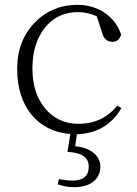

<svg xmlns="http://www.w3.org/2000/svg" viewBox="-20 -541 566 794"><path d="M286 233C321 233 348 225 367 209C386 194 395 173 395 148C395 103 354 69 291 64L298 14C379 12 441 -24 482 -94L465 -104C424 -54 371 -29 305 -29C248 -29 203 -50 168 -91C132 -133 114 -189 114 -258C114 -329 132 -385 167 -428C202 -470 247 -491 302 -491C329 -491 355 -485 380 -474L403 -403C410 -380 424 -368 445 -368C463 -368 475 -378 481 -398C456 -474 385 -521 300 -521C232 -521 174 -498 127 -451C76 -400 51 -335 51 -254C51 -99 138 4 271 13L259 87C318 90 347 110 347 148C347 187 324 206 279 206C268 206 252 204 231 201C228 200 226 200 224 200L218 221C241 229 263 233 286 233Z"/></svg>

Font: AllPunType ExtraLight
Style: Regular
Weight: 280
Version: 1.0